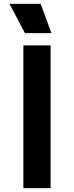

<svg xmlns="http://www.w3.org/2000/svg" viewBox="-20 -966 380 986"><path d="M100 -733H240V0H100ZM189 -946 244 -796H108L29 -946Z"/></svg>

Font: Kreadon
Style: Bold
Weight: 700
Designer: Reiya WATANABE
Foundry: StudioGnu
Version: Version 1.003; ttfautohint (v1.8.4.7-5d5b);gftools[0.9.32]